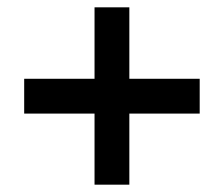

<svg xmlns="http://www.w3.org/2000/svg" viewBox="-20 -615 612 524"><path d="M333 -400V-595H238V-400H46V-305H238V-111H333V-305H525V-400Z"/></svg>

Font: Noto Sans Vithkuqi SemiBold
Style: Regular
Weight: 600
Version: Version 1.001